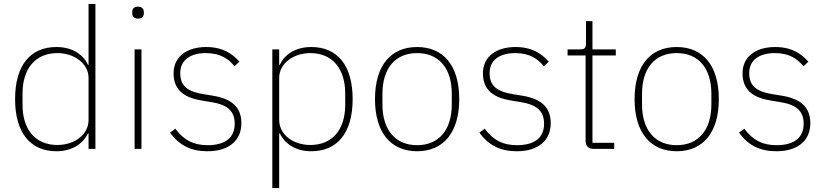

<svg xmlns="http://www.w3.org/2000/svg" viewBox="-20 -760 4214 980"><path d="M432 0H467V-740H432V-429H429C407 -478 353 -520 268 -520C136 -520 57 -428 57 -254C57 -81 136 12 268 12C353 12 406 -31 429 -79H432ZM273 -20C160 -20 95 -99 95 -225V-283C95 -409 160 -489 273 -489C358 -489 432 -437 432 -362V-148C432 -71 358 -20 273 -20Z M685 -665C706 -665 714 -677 714 -691V-700C714 -714 705 -726 684 -726C663 -726 655 -714 655 -700V-691C655 -677 664 -665 685 -665ZM667 0H702V-508H667Z M1039 12C1146 12 1212 -41 1212 -131C1212 -217 1158 -257 1064 -272L1021 -279C940 -292 900 -319 900 -387C900 -453 951 -489 1031 -489C1108 -489 1148 -457 1177 -422L1202 -445C1167 -485 1118 -520 1032 -520C938 -520 866 -474 866 -386C866 -296 925 -260 1015 -246L1058 -239C1139 -226 1178 -195 1178 -128C1178 -58 1130 -19 1040 -19C969 -19 920 -43 875 -103L848 -83C895 -18 955 12 1039 12Z M1370 200H1405V-79H1408C1431 -31 1484 12 1569 12C1701 12 1780 -81 1780 -254C1780 -428 1701 -520 1569 -520C1484 -520 1430 -478 1408 -429H1405V-508H1370ZM1564 -20C1479 -20 1405 -71 1405 -148V-362C1405 -437 1479 -489 1564 -489C1677 -489 1742 -409 1742 -283V-225C1742 -99 1677 -20 1564 -20Z M2109 12C2242 12 2324 -82 2324 -254C2324 -427 2242 -520 2109 -520C1976 -520 1894 -427 1894 -254C1894 -82 1976 12 2109 12ZM2109 -19C1997 -19 1932 -98 1932 -227V-281C1932 -411 1997 -489 2109 -489C2221 -489 2286 -411 2286 -281V-227C2286 -98 2221 -19 2109 -19Z M2618 12C2725 12 2791 -41 2791 -131C2791 -217 2737 -257 2643 -272L2600 -279C2519 -292 2479 -319 2479 -387C2479 -453 2530 -489 2610 -489C2687 -489 2727 -457 2756 -422L2781 -445C2746 -485 2697 -520 2611 -520C2517 -520 2445 -474 2445 -386C2445 -296 2504 -260 2594 -246L2637 -239C2718 -226 2757 -195 2757 -128C2757 -58 2709 -19 2619 -19C2548 -19 2499 -43 2454 -103L2427 -83C2474 -18 2534 12 2618 12Z M3115 0V-31H3004V-477H3123V-508H3004V-652H2971V-539C2971 -517 2965 -508 2943 -508H2877V-477H2969V-42C2969 -15 2983 0 3012 0Z M3434 12C3567 12 3649 -82 3649 -254C3649 -427 3567 -520 3434 -520C3301 -520 3219 -427 3219 -254C3219 -82 3301 12 3434 12ZM3434 -19C3322 -19 3257 -98 3257 -227V-281C3257 -411 3322 -489 3434 -489C3546 -489 3611 -411 3611 -281V-227C3611 -98 3546 -19 3434 -19Z M3943 12C4050 12 4116 -41 4116 -131C4116 -217 4062 -257 3968 -272L3925 -279C3844 -292 3804 -319 3804 -387C3804 -453 3855 -489 3935 -489C4012 -489 4052 -457 4081 -422L4106 -445C4071 -485 4022 -520 3936 -520C3842 -520 3770 -474 3770 -386C3770 -296 3829 -260 3919 -246L3962 -239C4043 -226 4082 -195 4082 -128C4082 -58 4034 -19 3944 -19C3873 -19 3824 -43 3779 -103L3752 -83C3799 -18 3859 12 3943 12Z"/></svg>

Font: IBM Plex Thai ExtraLight
Style: Regular
Weight: 200
Designer: Mike Abbink, Paul van der Laan, Pieter van Rosmalen, Ben Mitchell, Mark Frömberg
Foundry: Bold Monday
Version: Version 1.0